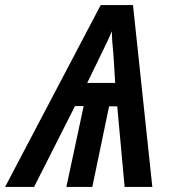

<svg xmlns="http://www.w3.org/2000/svg" viewBox="-81 -735 676 755"><path d="M315 -715H442L518 0H409L380 -317H348L282 0H180L248 -318H214L53 0H-61ZM372 -409 365 -521Q359 -577 359 -612Q342 -572 314 -516L262 -409Z"/></svg>

Font: Noto Sans UI NarrowMedium
Style: Italic
Weight: 500
Width: 4
Italic angle: -12°
Designer: Monotype Design Team
Foundry: Monotype Imaging Inc.
Version: Version 1.001